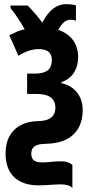

<svg xmlns="http://www.w3.org/2000/svg" viewBox="-20 -687 452 926"><path d="M300.8 -667Q313 -667 324.7 -665.5Q336.4 -664.1 346.2 -661.1V-585.9Q340.8 -589.8 334 -590.8Q327.1 -591.8 318.8 -591.8Q303.2 -591.8 288.8 -579.8Q274.4 -567.9 261.2 -543Q308.6 -526.4 332.8 -492.4Q356.9 -458.5 356.9 -411.1Q356.9 -367.7 335.7 -335.4Q314.5 -303.2 275.9 -291V-286.1Q309.1 -278.8 332 -260.5Q355 -242.2 366.9 -215.6Q378.9 -189 378.9 -155.8Q378.9 -106.9 359.1 -70.8Q339.4 -34.7 299.1 -14.4Q258.8 5.9 196.8 6.8Q172.9 7.3 158.4 12.7Q144 18.1 137.5 28.3Q130.9 38.6 130.9 54.2Q130.9 78.1 144.5 87.2Q158.2 96.2 182.1 96.2Q199.2 96.2 214.4 94.7Q229.5 93.3 244.1 92Q258.8 90.8 273.9 90.8Q292 90.8 305.7 95.2Q319.3 99.6 329.1 107.9V219.2Q322.3 211.4 307.1 206.8Q292 202.1 273.9 202.1Q259.8 202.1 240 203.4Q220.2 204.6 200.7 205.8Q181.2 207 166 207Q114.7 207 79.3 189.2Q43.9 171.4 25.4 137.2Q6.8 103 6.8 53.2Q6.8 4.4 25.6 -30Q44.4 -64.5 79.8 -83.3Q115.2 -102.1 165 -103Q193.4 -103.5 211.4 -111.1Q229.5 -118.7 238.3 -132.8Q247.1 -147 247.1 -168Q247.1 -188.5 237.8 -203.4Q228.5 -218.3 208.3 -226.1Q188 -233.9 155.8 -233.9H110.8V-332H147.9Q189.5 -332 209.7 -347.4Q230 -362.8 230 -397.9Q230 -423.8 214.4 -437Q198.7 -450.2 167 -450.2Q143.1 -450.2 118.4 -441.9Q93.8 -433.6 68.8 -418L24.9 -517.1Q44.4 -526.9 62.7 -534.7Q81.1 -542.5 99.1 -545.9Q89.4 -563.5 78.4 -580.8Q67.4 -598.1 55.4 -615.2Q43.5 -632.3 30.8 -647.9V-660.2H113.8Q128.9 -645 146.7 -624.5Q164.6 -604 184.1 -578.1Q198.7 -605.5 215.8 -625.5Q232.9 -645.5 253.9 -656.2Q274.9 -667 300.8 -667Z"/></svg>

Font: Open Sans Condensed
Style: Regular
Weight: 400
Width: 3
Designer: Monotype Design Team
Foundry: Monotype Imaging Inc.
Version: Version 3.000